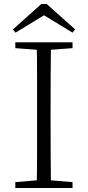

<svg xmlns="http://www.w3.org/2000/svg" viewBox="-20 -933 436 953"><path d="M212 -913 353 -787 340 -771 174 -872H223L57 -771L44 -787L185 -913ZM56 0V-29L188 -40H207L340 -29V0ZM162 0Q164 -83 164 -166Q164 -249 164 -333V-390Q164 -474 164 -557.5Q164 -641 162 -723H233Q232 -641 231.5 -557.5Q231 -474 231 -390V-333Q231 -249 231.5 -166Q232 -83 233 0ZM56 -694V-723H340V-694L207 -684H188Z"/></svg>

Font: Noto Serif HK
Style: Regular
Weight: 200
Designer: Ryoko NISHIZUKA 西塚涼子 (kana & ideographs); Frank Grießhammer (Latin, Greek & Cyrillic); Wenlong ZHANG 张文龙 (bopomofo); San
Foundry: Adobe
Version: Version 2.001;hotconv 1.1.0;makeotfexe 2.6.0